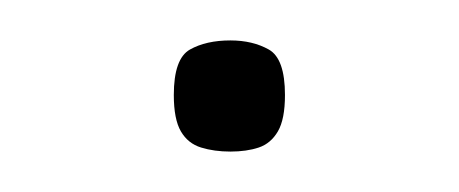

<svg xmlns="http://www.w3.org/2000/svg" viewBox="-20 -69 227 95"><path d="M94 6Q86 6 79.5 4Q73 2 69.5 -4Q66 -10 66 -22Q66 -40 74 -44.5Q82 -49 94 -49Q105 -49 113 -44.5Q121 -40 121 -22Q121 -10 117.5 -4Q114 2 108 4Q102 6 94 6Z"/></svg>

Font: Matangi Light
Style: Regular
Weight: 300
Designer: Prashant Pant
Foundry: The Graphic Ant
Version: Version 3.002